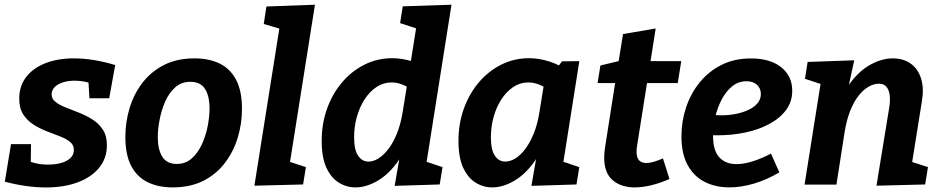

<svg xmlns="http://www.w3.org/2000/svg" viewBox="-20 -799 4076 831"><path d="M178.4 12.3Q136 12.3 90 5.7Q44 -1 0.9 -12.7L27.6 -175.1H114.2L112.9 -77.5L94.5 -104.9Q114.5 -96.6 137.5 -91.6Q160.4 -86.6 187.8 -86.6Q219.4 -86.6 244.7 -93.7Q270 -100.8 284.8 -115Q299.6 -129.1 299.6 -149.4Q300.3 -171.3 282.9 -185.1Q265.6 -198.9 238.6 -209.3Q211.6 -219.6 181.1 -231.4Q150.6 -243.2 123.6 -260.7Q96.6 -278.3 79.6 -305.4Q62.6 -332.6 63.3 -374.6Q63.9 -428 93.9 -466.5Q123.9 -505 177.2 -525.7Q230.4 -546.4 300.1 -546.4Q341.5 -546.4 387.5 -538.9Q433.6 -531.4 478.6 -517.4L452.6 -373.6H367L362.4 -453.2L384.7 -433.8Q366.1 -442.2 344.5 -446Q322.8 -449.8 302.8 -449.8Q274.5 -449.8 252.2 -442.5Q229.9 -435.2 217.1 -422.6Q204.3 -409.9 203.3 -392Q202.9 -371.7 220.1 -358Q237.3 -344.4 264.8 -333.8Q292.3 -323.1 322.9 -310.9Q353.6 -298.8 381.3 -281.1Q409 -263.4 426.1 -236.4Q443.3 -209.4 442.6 -167.8Q442 -113.1 408.8 -72.5Q375.6 -32 316.2 -9.8Q256.8 12.3 178.4 12.3Z M822.5 -546.4Q883.4 -546.4 929.4 -524.6Q975.4 -502.8 1001.4 -454.6Q1027.3 -406.4 1027.3 -326.9Q1027.3 -264.1 1009.1 -203.8Q990.9 -143.4 953.9 -94.5Q917 -45.6 860.5 -16.7Q804 12.1 726.6 12.1Q666.4 12.1 620.2 -9.9Q574.1 -31.9 548.3 -79.9Q522.6 -127.9 522.6 -206.4Q522.6 -269.4 540.4 -329.6Q558.3 -389.9 595.2 -438.9Q632.2 -488 688.7 -517.2Q745.2 -546.4 822.5 -546.4ZM803.9 -444.9Q764.9 -444.9 737.8 -420.4Q710.7 -395.9 694.5 -358.4Q678.3 -320.8 670.6 -279.8Q662.9 -238.8 662.9 -206Q662.9 -151.5 682.5 -120.5Q702 -89.4 745 -89.4Q783.6 -89.4 810.6 -113.9Q837.5 -138.3 854.6 -176.2Q871.6 -214.1 879.3 -255.2Q886.9 -296.2 886.9 -329.3Q886.9 -383.4 867.4 -414.1Q847.8 -444.9 803.9 -444.9Z M1081.1 4.7 1199.8 -743.7 1248.7 -657.7 1121.6 -695.2 1133.1 -770.9 1343.1 -778.6 1224.4 -29.5 1173.1 -118.4 1304 -75.7 1291.8 -0.6Z M1518.5 12.1Q1479.5 12.1 1445.9 -8.9Q1412.4 -29.9 1392.3 -74Q1372.3 -118 1372.3 -189.1Q1372.3 -263.2 1395.3 -327.9Q1418.4 -392.6 1459.9 -441.8Q1501.5 -491.1 1557.3 -519.1Q1613.1 -547.1 1677.9 -547.1Q1720.8 -547.1 1766 -532.8Q1811.2 -518.5 1856 -486.4L1755.2 -514.8L1791.4 -743.1L1840.4 -657L1711.7 -698.9L1723.2 -771.6L1934.1 -778.6L1815.4 -28.5L1767.5 -118.4L1895.3 -75.7L1883.1 -0.6L1688.1 5.4L1718.3 -168.8L1759.8 -242.8Q1743 -159.4 1703.5 -102.4Q1663.9 -45.5 1614.5 -16.7Q1565 12.1 1518.5 12.1ZM1574.8 -99.6Q1596.2 -99.6 1618.3 -113.5Q1640.5 -127.4 1661.2 -154.5Q1682 -181.5 1698.1 -221.4Q1714.1 -261.2 1722.7 -313.2L1744.3 -446.9L1767.7 -406.3Q1743 -424.9 1720.1 -433.5Q1697.2 -442.2 1674.8 -442.2Q1639.3 -442.2 1609.7 -422.5Q1580.1 -402.8 1558.2 -369.2Q1536.3 -335.6 1524.5 -293.1Q1512.6 -250.6 1512.6 -205.1Q1512.6 -150.9 1529.8 -125.3Q1546.9 -99.6 1574.8 -99.6Z M2110.5 12.1Q2071.5 12.1 2037.9 -8.9Q2004.4 -29.9 1984.3 -74Q1964.3 -118 1964.3 -189.1Q1964.3 -263.2 1987.3 -327.9Q2010.4 -392.6 2051.9 -441.8Q2093.5 -491.1 2149.3 -519.1Q2205.1 -547.1 2269.9 -547.1Q2312.8 -547.1 2358 -532.8Q2403.2 -518.5 2448 -486.4L2386.1 -499.1L2412.7 -533.6L2487.4 -534.3L2407.4 -28.5L2359.5 -118.4L2487.3 -75.7L2475.1 -0.6L2280.1 5.4L2310.3 -168.8L2351.1 -242.8Q2334.4 -159.4 2294.8 -102.4Q2255.2 -45.5 2206.1 -16.7Q2157 12.1 2110.5 12.1ZM2166.8 -99.6Q2188.2 -99.6 2210.8 -113.5Q2233.5 -127.4 2253.7 -154.5Q2274 -181.5 2290.2 -221.4Q2306.4 -261.2 2314.7 -313.2L2337 -451.7L2359.7 -406.3Q2335 -424.9 2312.1 -433.5Q2289.2 -442.2 2266.8 -442.2Q2231.3 -442.2 2201.7 -422.5Q2172.1 -402.8 2150.2 -369.2Q2128.3 -335.6 2116.5 -293.1Q2104.6 -250.6 2104.6 -205.1Q2104.6 -150.9 2121.8 -125.3Q2138.9 -99.6 2166.8 -99.6Z M2877.5 -24.3Q2836.9 -6.3 2798.3 2.9Q2759.7 12.1 2727.1 12.1Q2668.5 12.1 2631.8 -19Q2595 -50.1 2595 -117.8Q2595 -127.8 2595.9 -137.4Q2596.7 -147 2598.4 -158.8L2645.3 -458.2L2659.2 -439.6H2566.4L2578.7 -515.6L2679.5 -539.7L2654.5 -515L2676.5 -651.5L2817.9 -675.7L2792.5 -515L2782.4 -534.3H2928.6L2913.3 -439.6H2764.8L2783.3 -458.2L2737.1 -166.6Q2736.1 -162.6 2735.6 -156.1Q2735.1 -149.6 2735.1 -142.6Q2735.1 -116.4 2746.2 -104.9Q2757.3 -93.5 2777.5 -93.5Q2792.1 -93.5 2810.3 -98.9Q2828.5 -104.4 2849.4 -113.3Z M3136.5 12Q3078 12 3031.1 -11.2Q2984.2 -34.4 2956.8 -83.5Q2929.4 -132.5 2929.4 -209.7Q2929.4 -274.1 2949.5 -334.3Q2969.6 -394.5 3008.3 -442.3Q3047.1 -490.1 3102.8 -518.1Q3158.5 -546.1 3229.8 -546.1Q3313.8 -546.1 3361.3 -507.8Q3408.9 -469.4 3408.9 -406.3Q3408.9 -358.6 3382 -322.6Q3355 -286.6 3309.3 -262.2Q3263.7 -237.8 3206.1 -225.6Q3148.5 -213.4 3087.3 -213.4Q3076.3 -213.4 3067.5 -213.6Q3058.7 -213.8 3051.7 -214.4L3059.4 -302.5Q3069.7 -301.5 3080.4 -300.7Q3091.1 -299.9 3102 -299.9Q3133.1 -299.9 3163.5 -305.7Q3194 -311.5 3218.6 -323Q3243.3 -334.4 3258.2 -351.8Q3273.1 -369.3 3273.1 -392.2Q3273.1 -416.3 3256.5 -431.8Q3239.9 -447.4 3210.5 -447.4Q3176.3 -447.4 3149.4 -425.8Q3122.5 -404.2 3104 -369.2Q3085.5 -334.2 3075.8 -293.1Q3066 -252 3066 -212.9Q3066 -147.3 3093.3 -118Q3120.6 -88.7 3167.3 -88.7Q3199.8 -88.7 3237.8 -100.7Q3275.8 -112.7 3317 -134.3L3353 -52.8Q3298.3 -20.6 3242.8 -4.3Q3187.3 12 3136.5 12Z M3773.5 4.7 3828.1 -329.6Q3833.7 -361.5 3830.9 -385.5Q3828.1 -409.4 3816.8 -423.1Q3805.6 -436.7 3783.1 -436.7Q3762.1 -436.7 3739.5 -423.8Q3716.8 -411 3696.4 -385.3Q3675.9 -359.6 3660 -320.1Q3644.2 -280.5 3635.6 -227.2L3600.2 0H3462.2L3542.2 -503.4L3591.1 -416.3L3464 -457.9L3475.5 -530.9L3677.3 -538L3640.3 -368.2L3596.5 -292.1Q3616.9 -381.2 3658 -437.2Q3699.1 -493.2 3748.6 -519.8Q3798 -546.4 3843.1 -546.4Q3890.4 -546.4 3921.9 -523.5Q3953.5 -500.5 3966.5 -459.1Q3979.5 -417.6 3970.2 -361.4L3924.1 -73.6L3864.5 -118.4L3996.4 -75.7L3984.2 -0.6Z"/></svg>

Font: Bitter Thin
Style: Italic
Weight: 100
Italic angle: -9°
Designer: Sol Matas, and Bitter project Authors
Foundry: Sol Matas
Version: Version 2.002